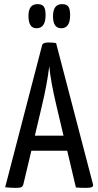

<svg xmlns="http://www.w3.org/2000/svg" viewBox="-20 -909 477 931"><path d="M5 0ZM396 2Q369 2 348 0L306 -178H132L93 -14Q90 -5 83.5 -1.5Q77 2 55 2Q34 2 5 -1L184 -689Q187 -703 214 -703Q237 -703 252 -700L431 -15Q433 -6 426 -2Q419 2 396 2ZM254 -395Q225 -517 219 -588Q208 -499 183 -395L149 -251H288ZM201 -836Q201 -772 157 -772Q118 -772 118 -832Q118 -889 162 -889Q184 -889 192.5 -877Q201 -865 201 -836ZM320 -836Q320 -772 277 -772Q237 -772 237 -830Q237 -889 281 -889Q303 -889 311.5 -877Q320 -865 320 -836Z"/></svg>

Font: Yanone Kaffeesatz
Style: Regular
Weight: 400
Designer: Yanone (Cyrillic: Daniel Pouzeot & Huerta Tipografica)
Foundry: Yanone
Version: Version 1.100;PS 001.100;hotconv 1.0.70;makeotf.lib2.5.58329